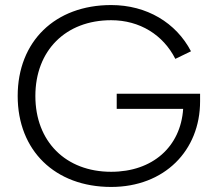

<svg xmlns="http://www.w3.org/2000/svg" viewBox="-20 -730 862 760"><path d="M442 -299H705C695 -149 584 -50 420 -50C240 -50 120 -170 120 -350C120 -530 240 -650 420 -650C533 -650 626 -592 674 -497L736 -527C677 -640 561 -710 420 -710C198 -710 50 -566 50 -350C50 -134 198 10 420 10C631 10 772 -134 772 -329V-359H442Z"/></svg>

Font: Gully Light
Style: Regular
Weight: 300
Designer: jaikishan Patel
Foundry: MagicType
Version: Version 1.000;Glyphs 3.2 (3242)